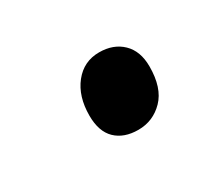

<svg xmlns="http://www.w3.org/2000/svg" viewBox="-44 -508 348 303"><g transform="rotate(-30 130.0 -356.5)"><path d="M86 -346Q86 -381 103.5 -403Q121 -425 149 -425Q175 -425 191 -409.5Q207 -394 207 -366Q207 -327 188 -307.5Q169 -288 142 -288Q116 -288 101 -302.5Q86 -317 86 -346Z"/></g></svg>

Font: Noto Serif Narrow
Style: Italic
Weight: 400
Width: 4
Italic angle: -12°
Designer: Monotype Design Team
Foundry: Monotype Imaging Inc.
Version: Version 1.001